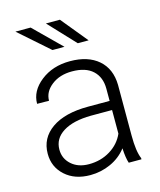

<svg xmlns="http://www.w3.org/2000/svg" viewBox="-112 -822 761 912"><g transform="rotate(-15 268.0 -366.0)"><path d="M48.8 0ZM409.7 0Q400.9 -24.9 398.4 -73.7Q367.7 -33.7 320.1 -12Q272.5 9.8 219.2 9.8Q143.1 9.8 95.9 -32.7Q48.8 -75.2 48.8 -140.1Q48.8 -217.3 113 -262.2Q177.2 -307.1 292 -307.1H397.9V-367.2Q397.9 -423.8 363 -456.3Q328.1 -488.8 261.2 -488.8Q200.2 -488.8 160.2 -457.5Q120.1 -426.3 120.1 -382.3L61.5 -382.8Q61.5 -445.8 120.1 -491.9Q178.7 -538.1 264.2 -538.1Q352.5 -538.1 403.6 -493.9Q454.6 -449.7 456.1 -370.6V-120.6Q456.1 -43.9 472.2 -5.9V0ZM226.1 -42Q284.7 -42 330.8 -70.3Q377 -98.6 397.9 -146V-262.2H293.5Q206.1 -261.2 156.7 -230.2Q107.4 -199.2 107.4 -145Q107.4 -100.6 140.4 -71.3Q173.3 -42 226.1 -42ZM257.3 -610.8H198.2L50.8 -740.7H125.5ZM376 -610.8H322.8L200.7 -740.7H269.5Z"/></g></svg>

Font: Roboto Light
Style: Regular
Weight: 300
Designer: Google
Version: Version 2.134; 2016; ttfautohint (v1.6)